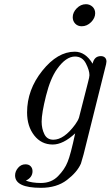

<svg xmlns="http://www.w3.org/2000/svg" viewBox="-20 -688 527 914"><path d="M51.8 147Q51.8 127.9 65.9 111.1Q80.1 94.2 101.1 94.2Q117.2 94.2 126 103.5Q134.8 112.8 134.8 127Q134.8 156.7 103 171.9Q131.8 183.1 174.8 183.1Q224.6 183.1 256.3 150.6Q288.1 118.2 301.8 83Q315.9 49.8 337.9 -53.2Q280.8 0 231 0Q176.8 0 142.8 -43.5Q108.9 -86.9 108.9 -152.8Q108.9 -260.7 181.4 -351.3Q253.9 -441.9 335.9 -441.9Q386.7 -441.9 420.9 -384.8Q428.7 -420.9 460 -420.9Q472.2 -420.9 479.5 -414.1Q486.8 -407.2 486.8 -395Q486.8 -390.1 484.9 -381.8L377.9 46.9Q368.2 83 365.2 90.8Q347.2 131.8 298.6 168.9Q250 206.1 174.8 206.1Q51.8 206.1 51.8 147ZM178.2 -108.9Q178.2 -75.7 191.2 -49.3Q204.1 -22.9 233.9 -22.9Q284.7 -22.9 337.9 -95.2Q351.1 -113.3 356 -127.9Q358.9 -136.7 398.9 -295.9Q405.8 -321.8 405.8 -330.1Q405.8 -353 388.9 -386Q372.1 -418.9 336.9 -418.9Q293.9 -418.9 252 -359.9Q219.7 -314.9 199 -231.9Q178.2 -148.9 178.2 -108.9ZM326.2 -606Q326.2 -628.9 345.2 -648.4Q364.3 -668 389.2 -668Q407.2 -668 420.2 -656Q433.1 -644 433.1 -625Q433.1 -602.1 413.6 -582.5Q394 -563 369.1 -563Q350.1 -563 338.1 -575.4Q326.2 -587.9 326.2 -606Z"/></svg>

Font: CMU Classical Serif
Style: Italic
Weight: 500
Italic angle: -14.04°
Version: Version 0.7.0